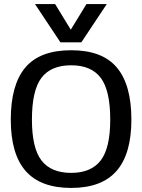

<svg xmlns="http://www.w3.org/2000/svg" viewBox="-20 -909 699 944"><path d="M152 -889H251L328 -763L405 -889H505L380 -701H277ZM33 -321Q33 -492 104.5 -577Q176 -662 330 -662Q483 -662 554.5 -577Q626 -492 626 -321Q626 -152 553 -68.5Q480 15 330 15Q179 15 106 -68.5Q33 -152 33 -321ZM522 -321Q522 -464 475.5 -526Q429 -588 330 -588Q230 -588 183.5 -526Q137 -464 137 -321Q137 -181 184 -120Q231 -59 330 -59Q428 -59 475 -120Q522 -181 522 -321Z"/></svg>

Font: Pridi
Style: Regular
Weight: 400
Designer: Katatrad Team
Foundry: CadsonDemak
Version: Version 1.001